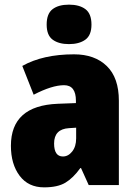

<svg xmlns="http://www.w3.org/2000/svg" viewBox="-20 -797 581 827"><path d="M308 -247V-201Q308 -166 291 -144.5Q274 -123 251 -123Q213 -123 213 -179Q213 -241 277 -245ZM299 -563Q165 -563 76 -513L125 -389Q204 -430 256 -430Q307 -430 307 -363V-353L229 -350Q27 -342 27 -169Q27 -90 64.5 -40Q102 10 170 10Q228 10 261.5 -10Q295 -30 326 -73H329L362 0H492V-363Q492 -462 440 -512.5Q388 -563 299 -563ZM277 -777Q232 -777 206.5 -757.5Q181 -738 181 -691Q181 -645 207 -626Q233 -607 277 -607Q321 -607 347.5 -626Q374 -645 374 -691Q374 -738 348 -757.5Q322 -777 277 -777Z"/></svg>

Font: Noto Sans Display SemiCondensed Black
Style: Regular
Weight: 900
Width: 4
Designer: Monotype Design Team
Foundry: Monotype Imaging Inc.
Version: Version 1.900